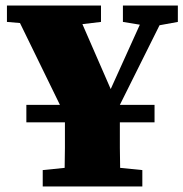

<svg xmlns="http://www.w3.org/2000/svg" viewBox="-20 -672 661 692"><path d="M5 -593V-652H344V-593L277 -585L379 -351L484 -583L423 -593V-652H621V-593L555 -581L412 -294H537V-231H412Q412 -177 412 -139.5Q412 -102 413 -67L493 -59V0H134V-59L213 -67Q214 -101 214 -139Q214 -177 214 -231H75V-294H196L52 -589Z"/></svg>

Font: Source Serif 4 Black
Style: Regular
Weight: 900
Designer: Frank Grießhammer
Foundry: Adobe
Version: Version 4.005;hotconv 1.1.0;makeotfexe 2.6.0